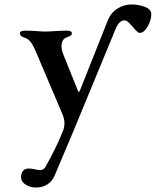

<svg xmlns="http://www.w3.org/2000/svg" viewBox="-20 -554 696 858"><path d="M74 237Q74 221 82.5 210Q91 199 109 199Q122 199 138 203Q150 206 159 206Q175 206 183 192Q230 109 259 37Q268 18 268 -3Q268 -24 258 -46L137 -331Q127 -354 116 -367.5Q105 -381 89 -386Q78 -390 73.5 -394Q69 -398 69 -406Q69 -417 92 -417Q118 -417 146 -415Q168 -413 181 -413Q199 -413 225 -415Q255 -417 279 -417Q287 -417 294 -414.5Q301 -412 301 -405Q301 -398 296 -395Q291 -392 278 -387Q255 -379 255 -346Q255 -330 264 -308L328 -149Q330 -143 332 -143.5Q334 -144 337 -149L461 -461Q475 -497 504.5 -515.5Q534 -534 566 -534Q601 -534 628.5 -523Q656 -512 656 -492Q656 -463 639.5 -435Q623 -407 605 -407Q599 -407 590.5 -415Q582 -423 574 -433Q561 -448 553 -455.5Q545 -463 536 -463Q512 -463 496 -423L311 25L224 231Q213 257 191 270.5Q169 284 140 284Q115 284 94.5 271Q74 258 74 237Z"/></svg>

Font: EB Garamond SemiBold
Style: Italic
Weight: 600
Italic angle: -17.2°
Designer: Georg Duffner and Octavio Pardo
Foundry: Georg Duffner
Version: Version 1.000